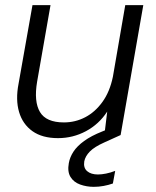

<svg xmlns="http://www.w3.org/2000/svg" viewBox="-20 -524 604 745"><path d="M205 12Q144 12 106 -15Q68 -42 54 -89.5Q40 -137 52 -199L106 -504H176L124 -207Q111 -130 135 -89.5Q159 -49 228 -49Q272 -49 310.5 -69Q349 -89 377.5 -128.5Q406 -168 418 -226L466 -504H536L448 0H385L396 -91Q364 -42 313.5 -15Q263 12 205 12ZM344 201Q316 201 291 192Q266 183 253.5 162.5Q241 142 247 109Q251 86 265 64.5Q279 43 306.5 23Q334 3 377 -14L436 -38L448 0L384 29Q346 46 328.5 64Q311 82 307 102Q303 127 318 140Q333 153 360 153Q374 153 391.5 149.5Q409 146 427 139L418 188Q401 194 382 197.5Q363 201 344 201Z"/></svg>

Font: DM Sans Light
Style: Italic
Weight: 300
Italic angle: -10°
Designer: Colophon Foundry, Jonny Pinhorn
Foundry: Colophon Foundry
Version: Version 4.004;gftools[0.9.30]